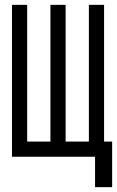

<svg xmlns="http://www.w3.org/2000/svg" viewBox="-20 -645 481 790"><path d="M91.8 -625V-62.5H187.5V-625H250V-62.5H345.7V-625H408.2V-62.5H441.4V125H371.1V0H29.3V-625Z"/></svg>

Font: Sudo Variable
Style: Regular
Weight: 400
Monospace: yes
Designer: Jens Kutilek
Foundry: Jens Kutilek
Version: Version 0.040